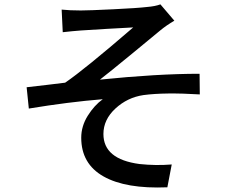

<svg xmlns="http://www.w3.org/2000/svg" viewBox="-20 -796 1040 862"><path d="M261.7 -651.4 256.8 -752.9Q293 -749 342.8 -749Q378.9 -749 489.3 -754.4Q599.6 -759.8 639.6 -764.6Q676.8 -767.6 700.2 -776.4L762.7 -703.1Q727.5 -682.6 699.2 -659.2Q686.5 -648.4 579.6 -560.5Q472.7 -472.7 428.7 -438.5Q685.5 -464.8 876 -464.8L877 -372.1Q719.7 -381.8 624 -369.1Q551.8 -358.4 498 -308.6Q444.3 -258.8 444.3 -194.3Q444.3 -81.1 606.4 -59.6Q679.7 -51.8 751 -57.6L731.4 44.9Q544.9 52.7 444.8 -3.9Q344.7 -60.5 344.7 -177.7Q344.7 -229.5 374 -276.4Q403.3 -323.2 441.4 -350.6Q286.1 -337.9 109.4 -308.6L99.6 -404.3Q129.9 -407.2 191.9 -415Q253.9 -422.9 272.5 -424.8Q358.4 -483.4 578.1 -672.9Q557.6 -671.9 461.4 -666.5Q365.2 -661.1 343.8 -659.2Q303.7 -656.2 261.7 -651.4Z"/></svg>

Font: Gen Shin Gothic Medium
Style: Regular
Weight: 500
Designer: [Source Han Sans]
Ryoko NISHIZUKA  (kana & ideographs); Paul D. Hunt (Latin, Greek & Cyrillic); Wenlong ZHANG  (bopomofo
Version: Version 1.002.20150607